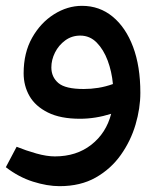

<svg xmlns="http://www.w3.org/2000/svg" viewBox="-20 -408 571 658"><path d="M261 -388Q321 -388 366 -351Q411 -314 436 -247.5Q461 -181 461 -90Q461 -37 444.5 19Q428 75 394 123Q360 171 308 200.5Q256 230 184 230Q142 230 93 214.5Q44 199 0 165L37 95Q69 108 104.5 118Q140 128 168 128Q242 128 293 88Q344 48 361 -18Q307 -1 254 -1Q187 -1 144 -22.5Q101 -44 81 -79Q61 -114 61 -157Q61 -227 90 -278.5Q119 -330 165 -359Q211 -388 261 -388ZM156 -177Q156 -144 180 -123.5Q204 -103 267 -103Q292 -103 317 -107Q342 -111 367 -120Q363 -163 349 -200.5Q335 -238 311.5 -262Q288 -286 255 -286Q226 -286 203.5 -269.5Q181 -253 168.5 -228Q156 -203 156 -177Z"/></svg>

Font: Readex Pro
Style: Regular
Weight: 400
Designer: Bonnie Shaver-Troup, Thomas Jockin
Foundry: Lexend
Version: Version 1.204; ttfautohint (v1.8.4.7-5d5b)